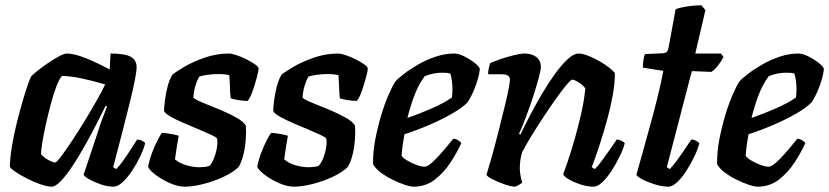

<svg xmlns="http://www.w3.org/2000/svg" viewBox="-20 -701 3114 721"><path d="M174 0Q158 0 132 -9Q106 -18 80.5 -31Q55 -44 37 -56.5Q19 -69 17 -75Q18 -112 25.5 -156Q33 -200 44 -243.5Q55 -287 66 -324.5Q77 -362 85.5 -386Q94 -410 98 -415Q103 -421 120.5 -435Q138 -449 160 -464Q182 -479 201.5 -489.5Q221 -500 231 -500Q259 -500 303.5 -482Q348 -464 392 -440L395 -500Q450 -500 471.5 -487.5Q493 -475 493 -449Q493 -420 469 -322.5Q445 -225 405 -73L416 -66Q427 -76 441 -95.5Q455 -115 469.5 -137.5Q484 -160 495 -177Q504 -177 513.5 -172.5Q523 -168 525 -163Q520 -142 507 -114.5Q494 -87 476.5 -60.5Q459 -34 440.5 -17Q422 0 406 0Q384 0 359 -8.5Q334 -17 315.5 -27.5Q297 -38 294 -45L346 -201Q355 -230 363 -251.5Q371 -273 382 -301L377 -304Q360 -270 339 -229Q318 -188 295 -147.5Q272 -107 249.5 -73.5Q227 -40 207.5 -20Q188 0 174 0ZM187 -91Q192 -90 209.5 -113.5Q227 -137 251 -173Q275 -209 299.5 -249.5Q324 -290 344.5 -326Q365 -362 375 -384Q323 -399 284.5 -407Q246 -415 213 -416Q202 -404 191 -374.5Q180 -345 170 -307Q160 -269 151.5 -231Q143 -193 138.5 -163.5Q134 -134 134 -122Q144 -110 161 -100.5Q178 -91 187 -91Z M674 0Q648 0 617.5 -13.5Q587 -27 563.5 -45Q540 -63 536 -75Q541 -101 551 -127.5Q561 -154 571.5 -174Q582 -194 588 -202Q596 -202 609.5 -200Q623 -198 635 -195.5Q647 -193 651 -191Q648 -176 644.5 -152.5Q641 -129 637 -103Q652 -89 678 -81Q704 -73 729 -73Q737 -73 747.5 -74Q758 -75 766 -78Q775 -86 783 -105.5Q791 -125 794.5 -146Q798 -167 795 -181Q792 -186 772.5 -195Q753 -204 725.5 -215.5Q698 -227 670 -239Q642 -251 621.5 -262.5Q601 -274 596 -284Q596 -296 599 -321.5Q602 -347 609 -374.5Q616 -402 627 -420Q638 -430 671 -449.5Q704 -469 748.5 -484.5Q793 -500 840 -500Q849 -500 867.5 -494Q886 -488 905 -478.5Q924 -469 937.5 -459.5Q951 -450 951 -444Q951 -435 944.5 -410.5Q938 -386 929 -360Q920 -334 910 -322Q895 -322 872.5 -325.5Q850 -329 846 -333Q844 -354 843.5 -373.5Q843 -393 841 -419Q832 -421 821 -422Q810 -423 802 -423Q781 -423 759 -420Q737 -417 728 -413Q720 -399 714 -379.5Q708 -360 706 -334Q717 -325 746 -313.5Q775 -302 808.5 -288Q842 -274 868.5 -259Q895 -244 903 -229Q905 -203 902.5 -173Q900 -143 893 -116.5Q886 -90 876 -74Q856 -54 819.5 -37Q783 -20 743.5 -10Q704 0 674 0Z M1084 0Q1058 0 1027.5 -13.5Q997 -27 973.5 -45Q950 -63 946 -75Q951 -101 961 -127.5Q971 -154 981.5 -174Q992 -194 998 -202Q1006 -202 1019.5 -200Q1033 -198 1045 -195.5Q1057 -193 1061 -191Q1058 -176 1054.5 -152.5Q1051 -129 1047 -103Q1062 -89 1088 -81Q1114 -73 1139 -73Q1147 -73 1157.5 -74Q1168 -75 1176 -78Q1185 -86 1193 -105.5Q1201 -125 1204.5 -146Q1208 -167 1205 -181Q1202 -186 1182.5 -195Q1163 -204 1135.5 -215.5Q1108 -227 1080 -239Q1052 -251 1031.5 -262.5Q1011 -274 1006 -284Q1006 -296 1009 -321.5Q1012 -347 1019 -374.5Q1026 -402 1037 -420Q1048 -430 1081 -449.5Q1114 -469 1158.5 -484.5Q1203 -500 1250 -500Q1259 -500 1277.5 -494Q1296 -488 1315 -478.5Q1334 -469 1347.5 -459.5Q1361 -450 1361 -444Q1361 -435 1354.5 -410.5Q1348 -386 1339 -360Q1330 -334 1320 -322Q1305 -322 1282.5 -325.5Q1260 -329 1256 -333Q1254 -354 1253.5 -373.5Q1253 -393 1251 -419Q1242 -421 1231 -422Q1220 -423 1212 -423Q1191 -423 1169 -420Q1147 -417 1138 -413Q1130 -399 1124 -379.5Q1118 -360 1116 -334Q1127 -325 1156 -313.5Q1185 -302 1218.5 -288Q1252 -274 1278.5 -259Q1305 -244 1313 -229Q1315 -203 1312.5 -173Q1310 -143 1303 -116.5Q1296 -90 1286 -74Q1266 -54 1229.5 -37Q1193 -20 1153.5 -10Q1114 0 1084 0Z M1533 0Q1521 0 1500 -7Q1479 -14 1454.5 -26Q1430 -38 1410 -53Q1390 -68 1381 -84Q1380 -129 1389 -176Q1398 -223 1411 -266.5Q1424 -310 1438.5 -343.5Q1453 -377 1464 -394Q1473 -405 1495.5 -422.5Q1518 -440 1549 -458Q1580 -476 1615.5 -488Q1651 -500 1686 -500Q1702 -500 1724 -489Q1746 -478 1763.5 -464Q1781 -450 1782 -441Q1778 -409 1763.5 -372Q1749 -335 1735 -316Q1717 -297 1678 -274.5Q1639 -252 1591 -231.5Q1543 -211 1499 -197Q1493 -164 1491 -147.5Q1489 -131 1488 -116Q1494 -107 1510.5 -97.5Q1527 -88 1544.5 -81.5Q1562 -75 1574 -75Q1589 -75 1619 -106.5Q1649 -138 1682 -180Q1691 -180 1700.5 -174Q1710 -168 1712 -163Q1697 -130 1672.5 -92Q1648 -54 1613.5 -27Q1579 0 1533 0ZM1510 -258Q1561 -276 1605 -295.5Q1649 -315 1677 -335Q1679 -350 1679 -365Q1679 -381 1677 -397Q1675 -413 1671 -425Q1663 -427 1655.5 -427.5Q1648 -428 1641 -428Q1607 -428 1575 -415Q1551 -383 1535.5 -341Q1520 -299 1510 -258Z M1914 0Q1900 0 1875.5 -8.5Q1851 -17 1830 -27.5Q1809 -38 1807 -45Q1815 -71 1827 -113.5Q1839 -156 1851.5 -206Q1864 -256 1876 -304Q1884 -337 1889.5 -365Q1895 -393 1895 -402Q1895 -422 1864 -422H1813Q1813 -433 1815.5 -445Q1818 -457 1821 -464Q1836 -471 1861 -479.5Q1886 -488 1911 -494Q1936 -500 1949 -500Q1977 -500 1994 -487Q2011 -474 2011 -449Q2011 -438 2004 -412Q1997 -386 1987 -354Q1977 -322 1965.5 -290Q1954 -258 1944 -233Q1934 -208 1929 -199L1934 -195Q1950 -229 1971.5 -270Q1993 -311 2017 -351.5Q2041 -392 2065.5 -425.5Q2090 -459 2112.5 -479.5Q2135 -500 2153 -500Q2168 -500 2190.5 -491Q2213 -482 2235 -469Q2257 -456 2272 -443.5Q2287 -431 2289 -425Q2289 -388 2281 -343.5Q2273 -299 2260.5 -253.5Q2248 -208 2235.5 -169Q2223 -130 2213.5 -104Q2204 -78 2202 -73L2214 -66Q2224 -76 2239 -96Q2254 -116 2269.5 -138.5Q2285 -161 2296 -177Q2305 -177 2314.5 -172Q2324 -167 2326 -163Q2321 -142 2307.5 -114.5Q2294 -87 2277 -60.5Q2260 -34 2242 -17Q2224 0 2209 0Q2185 0 2159.5 -8.5Q2134 -17 2115.5 -28Q2097 -39 2095 -47Q2100 -60 2112 -95Q2124 -130 2137.5 -177Q2151 -224 2162.5 -274.5Q2174 -325 2178 -369Q2168 -383 2152 -392.5Q2136 -402 2129 -402Q2124 -402 2107.5 -382.5Q2091 -363 2069 -332Q2047 -301 2022.5 -264Q1998 -227 1976.5 -192Q1955 -157 1941 -130Q1932 -101 1932 -70Q1932 -56 1934.5 -42.5Q1937 -29 1941 -15Q1936 -11 1928.5 -6.5Q1921 -2 1914 0Z M2490 0Q2467 0 2439.5 -8.5Q2412 -17 2392 -27.5Q2372 -38 2370 -45Q2390 -118 2410.5 -190.5Q2431 -263 2447 -327Q2463 -391 2471 -435L2394 -447Q2394 -463 2396.5 -477.5Q2399 -492 2402 -498L2469 -501Q2480 -502 2484.5 -507Q2489 -512 2491 -524L2517 -666Q2530 -672 2558 -676.5Q2586 -681 2614 -681L2629 -663L2591 -500H2687L2697 -487Q2689 -471 2675.5 -454Q2662 -437 2651 -431L2578 -434L2484 -73L2495 -66Q2505 -76 2520 -96Q2535 -116 2550 -138.5Q2565 -161 2576 -177Q2585 -177 2594.5 -172Q2604 -167 2606 -163Q2601 -142 2588 -114.5Q2575 -87 2558 -60.5Q2541 -34 2523 -17Q2505 0 2490 0Z M2825 0Q2813 0 2792 -7Q2771 -14 2746.5 -26Q2722 -38 2702 -53Q2682 -68 2673 -84Q2672 -129 2681 -176Q2690 -223 2703 -266.5Q2716 -310 2730.5 -343.5Q2745 -377 2756 -394Q2765 -405 2787.5 -422.5Q2810 -440 2841 -458Q2872 -476 2907.5 -488Q2943 -500 2978 -500Q2994 -500 3016 -489Q3038 -478 3055.5 -464Q3073 -450 3074 -441Q3070 -409 3055.5 -372Q3041 -335 3027 -316Q3009 -297 2970 -274.5Q2931 -252 2883 -231.5Q2835 -211 2791 -197Q2785 -164 2783 -147.5Q2781 -131 2780 -116Q2786 -107 2802.5 -97.5Q2819 -88 2836.5 -81.5Q2854 -75 2866 -75Q2881 -75 2911 -106.5Q2941 -138 2974 -180Q2983 -180 2992.5 -174Q3002 -168 3004 -163Q2989 -130 2964.5 -92Q2940 -54 2905.5 -27Q2871 0 2825 0ZM2802 -258Q2853 -276 2897 -295.5Q2941 -315 2969 -335Q2971 -350 2971 -365Q2971 -381 2969 -397Q2967 -413 2963 -425Q2955 -427 2947.5 -427.5Q2940 -428 2933 -428Q2899 -428 2867 -415Q2843 -383 2827.5 -341Q2812 -299 2802 -258Z"/></svg>

Font: Texturina
Style: Bold Italic
Weight: 700
Italic angle: -11°
Designer: Guillermo Torres Carreño
Foundry: Omnibus-Type
Version: Version 1.002; ttfautohint (v1.8.3)